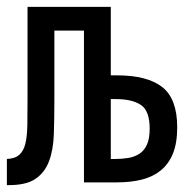

<svg xmlns="http://www.w3.org/2000/svg" viewBox="-20 -546 540 558"><path d="M495 -176Q495 -130 482.5 -99.5Q470 -69 447 -50.5Q424 -32 392 -24Q360 -16 320 -16H224V-457H138V-255Q138 -202 136.5 -156.5Q135 -111 122.5 -77.5Q110 -44 82 -25.5Q54 -7 0 -8V-84Q24 -85 36.5 -96.5Q49 -108 54 -129.5Q59 -151 59.5 -183Q60 -215 60 -257V-526H302V-327H320Q408 -327 451.5 -293Q495 -259 495 -176ZM415 -172Q415 -224 389.5 -241Q364 -258 317 -258H302V-84H316Q335 -84 353 -87Q371 -90 385 -99Q399 -108 407 -125.5Q415 -143 415 -172Z"/></svg>

Font: D2Coding
Style: Regular
Weight: 400
Monospace: yes
Designer: Yong-Rak Park; Jeong-Hwan Yoon; Sang-Min Lee;
Foundry: NHN Corporation
Version: Version 1.3.2; Build 20180524